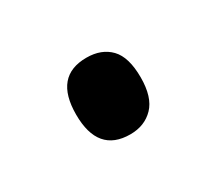

<svg xmlns="http://www.w3.org/2000/svg" viewBox="-44 -491 314 278"><g transform="rotate(-30 113.0 -352.0)"><path d="M59 -352Q59 -416 113 -416Q138 -416 152.5 -401Q167 -386 167 -352Q167 -319 152 -303.5Q137 -288 113 -288Q59 -288 59 -352Z"/></g></svg>

Font: Noto Sans Lao ExtraCondensed
Style: Regular
Weight: 400
Width: 2
Designer: Monotype Design Team
Foundry: Monotype Imaging Inc.
Version: Version 2.004; ttfautohint (v1.8.4.7-5d5b)